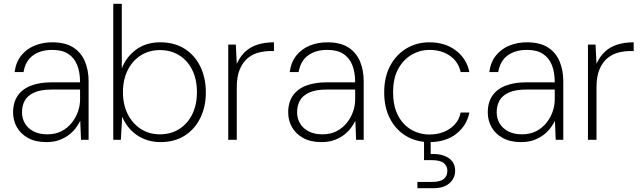

<svg xmlns="http://www.w3.org/2000/svg" viewBox="-20 -737 3386 1012"><path d="M224 12Q167 12 127.5 -10Q88 -32 68.5 -67.5Q49 -103 49 -144Q49 -198 74 -233.5Q99 -269 144.5 -286Q190 -303 250 -303H402Q402 -357 386.5 -395Q371 -433 339 -453.5Q307 -474 255 -474Q194 -474 154 -445Q114 -416 104 -357H57Q64 -410 92.5 -445Q121 -480 163.5 -497Q206 -514 255 -514Q324 -514 366 -487Q408 -460 427.5 -413.5Q447 -367 447 -308V0H407L403 -100Q395 -84 381 -64.5Q367 -45 345.5 -28Q324 -11 294.5 0.5Q265 12 224 12ZM229 -29Q272 -29 304 -45.5Q336 -62 358 -89.5Q380 -117 391 -149Q402 -181 402 -212V-265H253Q194 -265 159.5 -249Q125 -233 110.5 -206.5Q96 -180 96 -145Q96 -113 111.5 -86.5Q127 -60 157 -44.5Q187 -29 229 -29Z M825 12Q778 12 738 -5Q698 -22 669 -52.5Q640 -83 624 -122L617 0H577V-717H622V-376Q645 -437 697.5 -475.5Q750 -514 825 -514Q899 -514 953 -480Q1007 -446 1036 -386Q1065 -326 1065 -250Q1065 -175 1036 -115.5Q1007 -56 953.5 -22Q900 12 825 12ZM823 -29Q880 -29 924 -56.5Q968 -84 993 -134Q1018 -184 1018 -251Q1018 -319 993 -369Q968 -419 924 -446Q880 -473 823 -473Q766 -473 722 -445Q678 -417 653 -367Q628 -317 628 -251Q628 -186 653 -136Q678 -86 722 -57.5Q766 -29 823 -29Z M1183 0V-502H1223L1228 -401Q1246 -440 1273 -465Q1300 -490 1338 -502Q1376 -514 1424 -514V-468H1407Q1377 -468 1345.5 -460.5Q1314 -453 1287.5 -432Q1261 -411 1244.5 -373Q1228 -335 1228 -276V0Z M1674 12Q1617 12 1577.5 -10Q1538 -32 1518.5 -67.5Q1499 -103 1499 -144Q1499 -198 1524 -233.5Q1549 -269 1594.5 -286Q1640 -303 1700 -303H1852Q1852 -357 1836.5 -395Q1821 -433 1789 -453.5Q1757 -474 1705 -474Q1644 -474 1604 -445Q1564 -416 1554 -357H1507Q1514 -410 1542.5 -445Q1571 -480 1613.5 -497Q1656 -514 1705 -514Q1774 -514 1816 -487Q1858 -460 1877.5 -413.5Q1897 -367 1897 -308V0H1857L1853 -100Q1845 -84 1831 -64.5Q1817 -45 1795.5 -28Q1774 -11 1744.5 0.5Q1715 12 1674 12ZM1679 -29Q1722 -29 1754 -45.5Q1786 -62 1808 -89.5Q1830 -117 1841 -149Q1852 -181 1852 -212V-265H1703Q1644 -265 1609.5 -249Q1575 -233 1560.5 -206.5Q1546 -180 1546 -145Q1546 -113 1561.5 -86.5Q1577 -60 1607 -44.5Q1637 -29 1679 -29Z M2243 12Q2174 12 2120 -20.5Q2066 -53 2035.5 -112Q2005 -171 2005 -250Q2005 -331 2036.5 -390Q2068 -449 2122 -481.5Q2176 -514 2243 -514Q2327 -514 2383.5 -470.5Q2440 -427 2454 -357H2408Q2396 -412 2351.5 -443Q2307 -474 2243 -474Q2194 -474 2150.5 -449Q2107 -424 2079.5 -375Q2052 -326 2052 -250Q2052 -192 2068 -150.5Q2084 -109 2111.5 -81.5Q2139 -54 2173.5 -41Q2208 -28 2243 -28Q2284 -28 2318.5 -41.5Q2353 -55 2377 -81Q2401 -107 2408 -144H2454Q2441 -76 2385.5 -32Q2330 12 2243 12ZM2180 255V222H2255Q2300 222 2319 206.5Q2338 191 2338 163Q2338 138 2319 122.5Q2300 107 2255 107H2215V-7H2250V75Q2291 73 2320 83.5Q2349 94 2364 114Q2379 134 2379 162Q2379 189 2365.5 210Q2352 231 2327 243Q2302 255 2266 255Z M2726 12Q2669 12 2629.5 -10Q2590 -32 2570.5 -67.5Q2551 -103 2551 -144Q2551 -198 2576 -233.5Q2601 -269 2646.5 -286Q2692 -303 2752 -303H2904Q2904 -357 2888.5 -395Q2873 -433 2841 -453.5Q2809 -474 2757 -474Q2696 -474 2656 -445Q2616 -416 2606 -357H2559Q2566 -410 2594.5 -445Q2623 -480 2665.5 -497Q2708 -514 2757 -514Q2826 -514 2868 -487Q2910 -460 2929.5 -413.5Q2949 -367 2949 -308V0H2909L2905 -100Q2897 -84 2883 -64.5Q2869 -45 2847.5 -28Q2826 -11 2796.5 0.5Q2767 12 2726 12ZM2731 -29Q2774 -29 2806 -45.5Q2838 -62 2860 -89.5Q2882 -117 2893 -149Q2904 -181 2904 -212V-265H2755Q2696 -265 2661.5 -249Q2627 -233 2612.5 -206.5Q2598 -180 2598 -145Q2598 -113 2613.5 -86.5Q2629 -60 2659 -44.5Q2689 -29 2731 -29Z M3079 0V-502H3119L3124 -401Q3142 -440 3169 -465Q3196 -490 3234 -502Q3272 -514 3320 -514V-468H3303Q3273 -468 3241.5 -460.5Q3210 -453 3183.5 -432Q3157 -411 3140.5 -373Q3124 -335 3124 -276V0Z"/></svg>

Font: DM Sans 16pt ExtraLight
Style: Regular
Weight: 250
Version: Version 4.004;gftools[0.9.30]